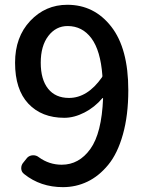

<svg xmlns="http://www.w3.org/2000/svg" viewBox="-20 -770 609 803"><path d="M268.6 -360.4Q345.7 -360.4 406.2 -446.3Q409.2 -450.2 408.2 -454.1Q400.4 -558.6 362.3 -609.9Q324.2 -661.1 262.7 -661.1Q213.9 -661.1 182.1 -619.6Q150.4 -578.1 150.4 -507.8Q150.4 -437.5 181.2 -398.9Q211.9 -360.4 268.6 -360.4ZM81.1 -42Q69.3 -50.8 68.8 -65.4Q68.4 -80.1 78.1 -90.8L93.8 -110.4Q103.5 -120.1 117.7 -120.6Q131.8 -121.1 142.6 -112.3Q185.5 -81.1 238.3 -81.1Q310.5 -81.1 357.9 -147Q405.3 -212.9 411.1 -358.4Q411.1 -359.4 410.2 -359.9Q409.2 -360.4 408.2 -359.4Q376 -321.3 333 -299.3Q290 -277.3 249 -277.3Q154.3 -277.3 98.6 -336.4Q43 -395.5 43 -507.8Q43 -615.2 106.4 -682.6Q169.9 -750 261.7 -750Q374 -750 445.3 -658.7Q516.6 -567.4 516.6 -392.6Q516.6 -288.1 494.1 -208Q471.7 -127.9 432.6 -80.6Q393.6 -33.2 345.7 -10.3Q297.9 12.7 243.2 12.7Q149.4 12.7 81.1 -42Z"/></svg>

Font: Gen Jyuu GothicL Medium
Style: Regular
Weight: 500
Designer: [Source Han Sans]
Ryoko NISHIZUKA  (kana & ideographs); Paul D. Hunt (Latin, Greek & Cyrillic); Wenlong ZHANG  (bopomofo
Version: Version 1.002.20150607